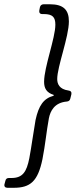

<svg xmlns="http://www.w3.org/2000/svg" viewBox="-70 -728 383 900"><path d="M-44.9 120.1 -48.8 134.8C-51.8 145.5 -45.9 152.3 -35.2 152.3H-5.9C72.3 152.3 107.4 122.1 128.9 18.6C142.6 -50.8 147.5 -110.4 159.2 -173.8C166 -208 185.5 -247.1 243.2 -252C252 -252.9 257.8 -256.8 259.8 -266.6L264.6 -286.1C266.6 -295.9 261.7 -302.7 251 -303.7C208 -309.6 198.2 -335 198.2 -357.4C198.2 -416 252.9 -554.7 252.9 -627.9C252.9 -681.6 227.5 -708 164.1 -708H134.8C126 -708 119.1 -703.1 117.2 -694.3L114.3 -679.7C112.3 -668.9 117.2 -662.1 127.9 -662.1H134.8C176.8 -662.1 189.5 -647.5 189.5 -612.3C189.5 -549.8 136.7 -413.1 136.7 -344.7C136.7 -314.5 147.5 -293.9 181.6 -283.2V-279.3C133.8 -266.6 111.3 -232.4 96.7 -166C85.9 -104.5 78.1 -43 67.4 13.7C54.7 78.1 36.1 106.4 -16.6 106.4H-28.3C-37.1 106.4 -43 110.4 -44.9 120.1Z"/></svg>

Font: Ed Sans Neue
Style: Italic
Weight: 400
Italic angle: -11°
Designer: Stephen Hutchings
Version: Version 1.004;PS 001.004;hotconv 1.0.88;makeotf.lib2.5.64775